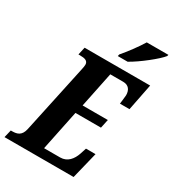

<svg xmlns="http://www.w3.org/2000/svg" viewBox="-239 -1049 1051 1167"><g transform="rotate(30 286.5 -465.5)"><path d="M330 -771H399C463 -806 564 -887 590 -921L593 -931H441C414 -886 366 -822 333 -784ZM-20 0H465L511 -187H444L430 -144C415 -100 386 -62 335 -62H222L280 -343H459L472 -404H295L346 -652H437C477 -652 493 -624 493 -590C493 -582 487 -536 486 -527H553L590 -714H130L118 -660H128C163 -660 186 -654 186 -626C186 -617 183 -603 180 -589L78 -113C67 -63 38 -54 3 -54H-7Z"/></g></svg>

Font: Noto Serif Condensed Extra
Style: Italic
Weight: 800
Width: 3
Italic angle: -12°
Designer: Monotype Design Team
Foundry: Monotype Imaging Inc.
Version: Version 1.901